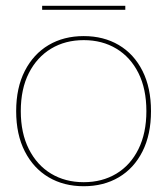

<svg xmlns="http://www.w3.org/2000/svg" viewBox="-20 -635 579 665"><path d="M270 -510Q339 -510 391.5 -479Q444 -448 473.5 -389.5Q503 -331 503 -250Q503 -169 473.5 -110.5Q444 -52 391.5 -21Q339 10 270 10Q201 10 148.5 -21Q96 -52 66 -110.5Q36 -169 36 -250Q36 -331 66 -389.5Q96 -448 148.5 -479Q201 -510 270 -510ZM270 -496Q206 -496 157 -466.5Q108 -437 80 -382Q52 -327 52 -250Q52 -174 80 -118.5Q108 -63 157 -33.5Q206 -4 270 -4Q334 -4 383 -33.5Q432 -63 459.5 -118.5Q487 -174 487 -250Q487 -327 459.5 -382Q432 -437 383 -466.5Q334 -496 270 -496ZM414 -615V-601H126V-615Z"/></svg>

Font: Prodigy Sans Thin
Style: Regular
Weight: 100
Designer: Wei Huang
Foundry: Wei Huang
Version: Version 1.003; ttfautohint (v1.8.3)